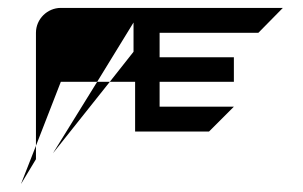

<svg xmlns="http://www.w3.org/2000/svg" viewBox="-20 -763 768 486"><path d="M33 -297 71 -360V-394ZM71 -394V-680C71 -715 100 -743 134 -743H696L634 -680H384V-618H572V-556H384V-493H572L509 -430H322V-556H258L318 -632V-706L226 -556H134ZM114 -375 258 -556H226Z"/></svg>

Font: bitstorm
Style: Regular
Weight: 400
Version: Version 0.2